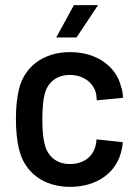

<svg xmlns="http://www.w3.org/2000/svg" viewBox="-20 -720 536 748"><path d="M253 8C358 8 436 -48 454 -137C457 -148 458 -156 458 -166L356 -177C355 -168 355 -162 353 -156C345 -115 311 -81 252 -81C199 -81 164 -113 154 -159C148 -180 145 -212 145 -255C145 -294 148 -329 153 -349C163 -396 198 -428 252 -428C307 -428 344 -396 354 -357C356 -349 356 -338 357 -329L459 -339C459 -353 457 -368 452 -381C433 -462 356 -517 253 -517C149 -517 75 -460 54 -373C47 -343 42 -306 42 -257C42 -212 46 -173 54 -139C75 -50 148 8 253 8ZM199 -574H278L362 -700H268Z"/></svg>

Font: Vanilla Cream DemiBold
Style: Regular
Weight: 600
Designer: Jeremy Tribby, Jinavaṁso
Foundry: Tribby Type
Version: Version 1.422;Glyphs 3.1.2 (3151)